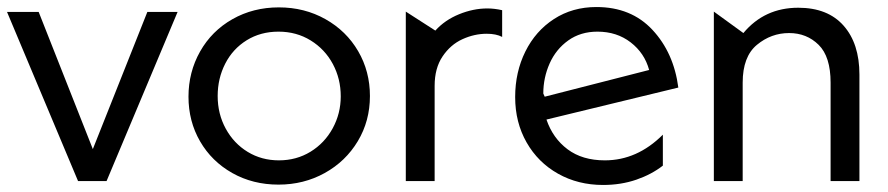

<svg xmlns="http://www.w3.org/2000/svg" viewBox="-24 -515 2525 546"><path d="M481 -481H395L240 -91L86 -481H-4L198 0H279Z M1028 -242Q1028 -312 994.5 -369.5Q961 -427 901.5 -460.5Q842 -494 769 -494Q696 -494 637 -460.5Q578 -427 545 -368.5Q512 -310 512 -240Q512 -170 545 -113Q578 -56 636.5 -23Q695 10 768 10Q840 10 899.5 -23Q959 -56 993.5 -113.5Q1028 -171 1028 -242ZM945 -241Q945 -192 922 -150Q899 -108 859 -83.5Q819 -59 769 -59Q720 -59 680.5 -83Q641 -107 618 -149Q595 -191 595 -242Q595 -292 616.5 -334Q638 -376 677.5 -400.5Q717 -425 768 -425Q819 -425 859.5 -400Q900 -375 922.5 -333Q945 -291 945 -241Z M1362 -491Q1322 -491 1281.5 -474.5Q1241 -458 1214 -428L1130 -482V0H1212V-271Q1212 -321 1234.5 -354.5Q1257 -388 1291 -403.5Q1325 -419 1360 -419Q1387 -419 1404 -410V-486Q1382 -491 1362 -491Z M1696 -59Q1632 -59 1590 -90.5Q1548 -122 1530 -175L1905 -266Q1892 -365 1831.5 -430Q1771 -495 1672 -495Q1604 -495 1551.5 -461Q1499 -427 1470 -368.5Q1441 -310 1441 -239Q1441 -167 1473.5 -110Q1506 -53 1563 -21Q1620 11 1691 11Q1742 11 1785.5 -4Q1829 -19 1861 -44V-132Q1788 -59 1696 -59ZM1675 -425Q1730 -425 1769.5 -394.5Q1809 -364 1822 -316L1525 -240L1521 -249Q1521 -294 1539 -334.5Q1557 -375 1592 -400Q1627 -425 1675 -425Z M2246 -493Q2150 -493 2090 -421L2006 -482V0H2088V-280Q2088 -354 2128.5 -387.5Q2169 -421 2220 -421Q2270 -421 2304 -387.5Q2338 -354 2338 -280V0H2420V-303Q2420 -391 2375 -442Q2330 -493 2246 -493Z"/></svg>

Font: Geom Light
Style: Regular
Weight: 300
Version: Version 1.102